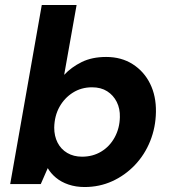

<svg xmlns="http://www.w3.org/2000/svg" viewBox="-20 -740 694 772"><path d="M320 12Q285 12 255.5 2Q226 -8 205 -25.5Q184 -43 172 -64L144 0H21L148 -720H288L238 -439Q267 -470 308.5 -490.5Q350 -511 407 -511Q468 -511 513.5 -482Q559 -453 583.5 -403.5Q608 -354 607 -290Q606 -228 584 -173Q562 -118 522.5 -76.5Q483 -35 431.5 -11.5Q380 12 320 12ZM310 -110Q353 -110 387 -130.5Q421 -151 441 -187.5Q461 -224 462 -269Q463 -303 449.5 -330Q436 -357 411 -373Q386 -389 350 -389Q307 -389 273 -367.5Q239 -346 219 -310Q199 -274 198 -227Q198 -193 211.5 -166.5Q225 -140 250.5 -125Q276 -110 310 -110Z"/></svg>

Font: DM Sans 20pt ExtraBold
Style: Italic
Weight: 800
Italic angle: -10°
Version: Version 4.004;gftools[0.9.30]